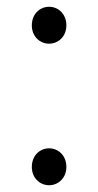

<svg xmlns="http://www.w3.org/2000/svg" viewBox="-20 -534 290 567"><path d="M125 -405C152 -405 176 -426 176 -459C176 -493 152 -514 125 -514C98 -514 74 -493 74 -459C74 -426 98 -405 125 -405ZM125 13C152 13 176 -8 176 -41C176 -75 152 -96 125 -96C98 -96 74 -75 74 -41C74 -8 98 13 125 13Z"/></svg>

Font: Noto Sans JP Light
Style: Regular
Weight: 300
Designer: Ryoko NISHIZUKA (kana & ideographs); Paul D. Hunt (Latin, Greek & Cyrillic); Wenlong ZHANG (bopomofo); Sandoll Communica
Foundry: Adobe Systems Incorporated
Version: Version 1.004;PS 1.004;hotconv 1.0.82;makeotf.lib2.5.63406